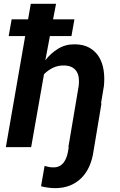

<svg xmlns="http://www.w3.org/2000/svg" viewBox="-20 -770 627 1005"><path d="M354 -581.1H241.2L217.3 -454.6Q246.1 -491.7 284.4 -515.1Q322.8 -538.6 371.6 -538.1Q418.5 -537.6 450 -519Q481.4 -500.5 499.3 -470Q517.1 -439.5 522.7 -400.4Q528.3 -361.3 523.9 -319.8L508.8 -229H511.2L469.7 20Q463.9 63 448.2 98.9Q432.6 134.8 407.2 160.6Q381.8 186.5 346.4 200.9Q311 215.3 265.6 214.8Q247.1 214.4 229.7 211.9Q212.4 209.5 194.8 205.1L213.4 98.6Q225.1 102.1 237.1 104.2Q249 106.4 261.2 106Q279.3 106 292.5 98.6Q305.7 91.3 314.5 79.1Q323.2 66.9 328.6 51.5Q334 36.1 336.4 20.5L339.8 0H337.9L392.1 -321.3Q394.5 -343.3 392.3 -362.1Q390.1 -380.9 381.3 -395.3Q372.6 -409.7 356.9 -418Q341.3 -426.3 317.4 -427.2Q285.2 -428.2 259 -416Q232.9 -403.8 210.4 -381.8L143.1 0H10.7L111.8 -581.1H25.4L41 -668.9H127L141.1 -750H273.4L257.8 -668.9H369.6Z"/></svg>

Font: Roboto Mono
Style: Bold Italic
Weight: 700
Designer: Google
Version: Version 2.000985; 2015; ttfautohint (v1.3)